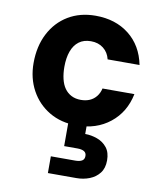

<svg xmlns="http://www.w3.org/2000/svg" viewBox="-88 -609 800 948"><g transform="rotate(10 311.5 -135.0)"><path d="M315 12Q237 12 178 -23Q119 -58 86 -118.5Q53 -179 53 -255Q53 -339 86 -403Q119 -467 178 -502.5Q237 -538 315 -538Q415 -538 483 -484.5Q551 -431 570 -336H410Q402 -370 376.5 -390Q351 -410 314 -410Q278 -410 254 -392Q230 -374 218 -341Q206 -308 206 -263Q206 -230 212.5 -202.5Q219 -175 232.5 -156Q246 -137 266.5 -126.5Q287 -116 314 -116Q339 -116 358.5 -124.5Q378 -133 391.5 -150Q405 -167 410 -190H570Q551 -97 482.5 -42.5Q414 12 315 12ZM217 268V184H339Q361 184 373 177Q385 170 385 153Q385 137 373 130Q361 123 339 123H273V-4H365V46Q396 46 426 57Q456 68 475 92Q494 116 494 156Q494 195 475 219.5Q456 244 425.5 256Q395 268 360 268Z"/></g></svg>

Font: DM Sans 9pt Black
Style: Regular
Weight: 900
Version: Version 4.004;gftools[0.9.30]